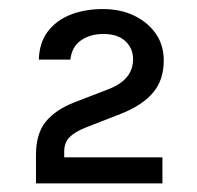

<svg xmlns="http://www.w3.org/2000/svg" viewBox="-20 -676 447 435"><path d="M61.5 -260.5V-324.5Q61.5 -373.5 84 -400.8Q106.5 -428 149.5 -444.5L228.5 -475Q281.5 -496.5 281.5 -542Q281.5 -566.5 264 -582.8Q246.5 -599 214.5 -599Q183.5 -599 163 -584.2Q142.5 -569.5 139.5 -541H68Q69 -579 88.2 -604.5Q107.5 -630 140 -642.8Q172.5 -655.5 213.5 -655.5Q252.5 -655.5 283.5 -640.8Q314.5 -626 332.8 -600Q351 -574 351 -539Q351 -494.5 326.5 -465.8Q302 -437 253.5 -418L174 -387Q149 -377 137.2 -364.8Q125.5 -352.5 125.5 -333V-319.5H348V-260.5Z"/></svg>

Font: Karla SemiBold
Style: Regular
Weight: 600
Designer: Jonathan Pinhorn
Version: Version 2.004; ttfautohint (v1.8.4.7-5d5b);gftools[0.9.33]